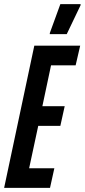

<svg xmlns="http://www.w3.org/2000/svg" viewBox="-29 -909 410 929"><path d="M-9 0 137 -688H359L337 -593H218L176 -395H284L263 -300H156L112 -95H234L213 0ZM212 -744V-749L263 -889H361V-884L294 -744Z"/></svg>

Font: Saira UltraCondensed
Style: Bold Italic
Weight: 700
Width: 1
Italic angle: -12°
Designer: Hector Gatti with collaboration of the Omnibus-Type team
Foundry: Omnibus-Type
Version: Version 1.101